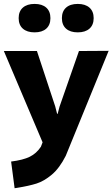

<svg xmlns="http://www.w3.org/2000/svg" viewBox="-22 -740 583 995"><path d="M35.6 97.2Q97.7 89.4 132.3 72.3Q167 55.2 189.9 20.5L198.7 -2.4L-2 -475.6H169.4L264.2 -188.5L273.9 -150.4H276.9L286.6 -187.5L387.2 -475.6L541 -476.6L318.8 67.4Q286.6 131.3 246.6 165Q206.5 198.7 167.2 211.2Q127.9 223.6 66.9 233.4L53.7 235.4ZM157.2 -572.3Q118.2 -572.3 96.4 -591.6Q74.7 -610.8 74.7 -646Q74.7 -681.2 96.4 -700.4Q118.2 -719.7 157.2 -719.7Q196.3 -719.7 217.8 -700.4Q239.3 -681.2 239.3 -646Q239.3 -610.8 217.8 -591.6Q196.3 -572.3 157.2 -572.3ZM380.9 -572.3Q341.8 -572.3 320.3 -591.6Q298.8 -610.8 298.8 -646Q298.8 -681.2 320.3 -700.4Q341.8 -719.7 380.9 -719.7Q419.9 -719.7 441.7 -700.4Q463.4 -681.2 463.4 -646Q463.4 -610.8 441.7 -591.6Q419.9 -572.3 380.9 -572.3Z"/></svg>

Font: DavidDev Light
Style: Regular
Weight: 300
Designer: David.dev
Foundry: David.dev
Version: Version 1.001;FEAKit 1.0